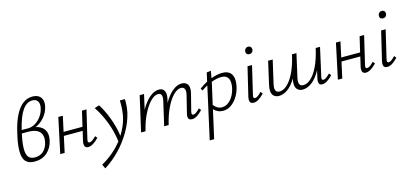

<svg xmlns="http://www.w3.org/2000/svg" viewBox="-78 -1302 4647 2179"><g transform="rotate(-15 2246.0 -212.0)"><path d="M301 -369Q359 -356 390 -321Q421 -286 421 -231Q421 -207 415 -180Q397 -97 339 -45Q281 7 191 7Q121 7 86.5 -31Q52 -69 52 -154Q52 -220 73 -319Q154 -713 354 -713Q410 -713 440 -684Q470 -655 470 -606Q470 -585 464 -561Q450 -499 405 -446Q360 -393 301 -369ZM411 -558Q416 -580 416 -595Q416 -631 396.5 -651Q377 -671 341 -671Q275 -671 225 -600Q175 -529 139 -377H214Q259 -377 300.5 -402.5Q342 -428 371.5 -469.5Q401 -511 411 -558ZM365 -218Q365 -277 324.5 -308Q284 -339 208 -339H131Q129 -332 127 -322Q107 -228 107 -163Q107 -97 131 -67.5Q155 -38 206 -38Q269 -38 308 -76Q347 -114 360 -176Q365 -201 365 -218Z M946 -70Q874 5 821 5Q775 5 775 -45Q775 -61 779 -77L805 -189H584L543 0H491L579 -413H632L593 -234H815L857 -413H910L832 -82Q829 -72 829 -63Q829 -42 848 -42Q863 -42 881 -54.5Q899 -67 926 -94Z M1362 -380Q1362 -318 1349 -259Q1325 -153 1266 -49.5Q1207 54 1123 141.5Q1039 229 943 289L920 239Q1066 158 1166 31Q1151 -90 1106.5 -204.5Q1062 -319 1004 -403L1060 -421Q1111 -341 1150.5 -235Q1190 -129 1204 -24Q1267 -124 1289 -226Q1303 -299 1303 -372Q1303 -399 1302 -413H1361Q1362 -402 1362 -380Z M2165 -70Q2095 5 2041 5Q1994 5 1994 -40Q1994 -54 1998 -69L2050 -279Q2055 -302 2055 -316Q2055 -343 2043 -357Q2031 -371 2007 -371Q1965 -371 1918.5 -325Q1872 -279 1831.5 -195Q1791 -111 1765 0H1712L1777 -282Q1782 -305 1782 -319Q1782 -371 1738 -371Q1695 -371 1646.5 -320.5Q1598 -270 1557.5 -186Q1517 -102 1495 -7L1493 0H1441L1535 -413H1586L1547 -239Q1594 -323 1649.5 -370.5Q1705 -418 1761 -418Q1797 -418 1815.5 -396Q1834 -374 1834 -336Q1834 -314 1828 -288L1818 -246Q1864 -328 1919 -373Q1974 -418 2027 -418Q2065 -418 2087.5 -396.5Q2110 -375 2110 -334Q2110 -310 2103 -283L2052 -82Q2049 -70 2049 -61Q2049 -42 2067 -42Q2083 -42 2101 -55Q2119 -68 2145 -94Z M2630 -289Q2630 -263 2624 -231Q2611 -167 2579.5 -113.5Q2548 -60 2503 -28Q2458 4 2406 4Q2372 4 2344 -9Q2316 -22 2297 -45L2222 289H2170L2305 -321Q2270 -303 2239 -279L2223 -306Q2264 -337 2314 -363L2337 -465L2387 -471L2372 -388Q2445 -415 2504 -415Q2567 -415 2598.5 -382Q2630 -349 2630 -289ZM2575 -273Q2575 -372 2481 -372Q2430 -372 2365 -348L2307 -92Q2324 -67 2349 -52.5Q2374 -38 2404 -38Q2460 -38 2505.5 -88Q2551 -138 2569 -218Q2575 -248 2575 -273Z M2820 -577Q2820 -598 2833 -612Q2846 -626 2866 -626Q2883 -626 2894 -615Q2905 -604 2905 -587Q2905 -566 2892 -553Q2879 -540 2859 -540Q2841 -540 2830.5 -550Q2820 -560 2820 -577ZM2717 -43Q2717 -55 2720 -70L2802 -413H2855L2777 -82Q2774 -72 2774 -62Q2774 -42 2793 -42Q2808 -42 2826 -55Q2844 -68 2869 -94L2889 -70Q2819 5 2765 5Q2717 5 2717 -43Z M3693 -70Q3623 5 3570 5Q3550 5 3539 -6.5Q3528 -18 3528 -41Q3528 -54 3531 -69L3553 -165Q3506 -79 3451 -37Q3396 5 3341 5Q3302 5 3278.5 -18Q3255 -41 3255 -88Q3255 -114 3262 -143V-145Q3217 -69 3165 -32Q3113 5 3062 5Q3023 5 2999.5 -18Q2976 -41 2976 -88Q2976 -114 2983 -143L3044 -413H3098L3037 -148Q3030 -121 3030 -99Q3030 -42 3081 -42Q3124 -42 3168 -80.5Q3212 -119 3252 -197.5Q3292 -276 3319 -390L3324 -413H3377L3317 -148Q3310 -120 3310 -98Q3310 -42 3360 -42Q3405 -42 3450.5 -83Q3496 -124 3536 -207.5Q3576 -291 3603 -413H3654L3580 -83Q3577 -71 3577 -63Q3577 -42 3595 -42Q3610 -42 3628 -54.5Q3646 -67 3673 -94Z M4208 -70Q4136 5 4083 5Q4037 5 4037 -45Q4037 -61 4041 -77L4067 -189H3846L3805 0H3753L3841 -413H3894L3855 -234H4077L4119 -413H4172L4094 -82Q4091 -72 4091 -63Q4091 -42 4110 -42Q4125 -42 4143 -54.5Q4161 -67 4188 -94Z M4390 -577Q4390 -598 4403 -612Q4416 -626 4436 -626Q4453 -626 4464 -615Q4475 -604 4475 -587Q4475 -566 4462 -553Q4449 -540 4429 -540Q4411 -540 4400.5 -550Q4390 -560 4390 -577ZM4287 -43Q4287 -55 4290 -70L4372 -413H4425L4347 -82Q4344 -72 4344 -62Q4344 -42 4363 -42Q4378 -42 4396 -55Q4414 -68 4439 -94L4459 -70Q4389 5 4335 5Q4287 5 4287 -43Z"/></g></svg>

Font: Ysabeau Infant Semilight
Style: Italic
Weight: 300
Italic angle: -12°
Designer: Christian Thalmann (Catharsis Fonts)
Version: Version 0.003